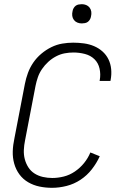

<svg xmlns="http://www.w3.org/2000/svg" viewBox="-20 -886 590 918"><path d="M229 12Q198 12 169 6Q140 0 115 -14.5Q90 -29 73 -52Q56 -75 48 -103.5Q40 -132 41 -162.5Q42 -193 49 -225L99 -485Q104 -511 113.5 -537Q123 -563 139 -586.5Q155 -610 177.5 -629Q200 -648 225.5 -660.5Q251 -673 277.5 -677.5Q304 -682 330 -682Q356 -682 381.5 -678.5Q407 -675 429.5 -665.5Q452 -656 470 -640Q488 -624 498.5 -602.5Q509 -581 511.5 -555.5Q514 -530 509 -504L508 -499H456L457 -503Q462 -531 456 -558Q450 -585 431.5 -603Q413 -621 386 -628Q359 -635 331 -635Q310 -635 289 -631Q268 -627 248 -616.5Q228 -606 211 -590.5Q194 -575 181 -556Q168 -537 161 -516.5Q154 -496 150 -476L100 -216Q95 -192 94 -169Q93 -146 98.5 -125Q104 -104 115.5 -86Q127 -68 145 -56.5Q163 -45 185 -40Q207 -35 230 -35Q257 -35 285 -42Q313 -49 338 -66Q363 -83 382 -106.5Q401 -130 412 -157L457 -139Q442 -106 419 -76.5Q396 -47 365 -26.5Q334 -6 298.5 3Q263 12 229 12ZM371 -774Q360 -774 350 -778Q340 -782 333.5 -790.5Q327 -799 325.5 -810Q324 -821 327 -833Q328 -840 332 -847Q336 -854 342 -858.5Q348 -863 356 -864.5Q364 -866 371 -866Q382 -866 392 -862Q402 -858 408.5 -849.5Q415 -841 416.5 -830Q418 -819 415 -807Q414 -800 410 -793Q406 -786 400 -781.5Q394 -777 386 -775.5Q378 -774 371 -774Z"/></svg>

Font: Lode Dark
Style: Italic
Weight: 400
Italic angle: -11°
Monospace: yes
Designer: Belleve Invis
Foundry: Belleve Invis
Version: Version 29.2.0; ttfautohint (v1.8.3)